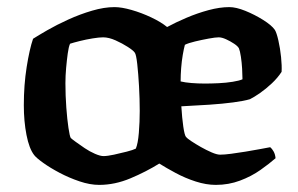

<svg xmlns="http://www.w3.org/2000/svg" viewBox="-20 -520 838 540"><path d="M259 0Q233 0 203.5 -10Q174 -20 147.5 -34Q121 -48 101.5 -62Q82 -76 76 -84Q62 -102 54.5 -140.5Q47 -179 47 -224Q47 -281 55 -331.5Q63 -382 73 -411Q87 -420 113 -435Q139 -450 172 -465Q205 -480 239 -490Q273 -500 302 -500Q322 -500 350 -492Q378 -484 405.5 -471Q433 -458 450 -444Q474 -457 504.5 -470Q535 -483 566.5 -491.5Q598 -500 625 -500Q644 -500 670 -489.5Q696 -479 720 -464Q744 -449 753 -436Q758 -428 763 -406Q768 -384 770.5 -359.5Q773 -335 772 -318Q761 -301 744.5 -285.5Q728 -270 711.5 -258.5Q695 -247 683 -241Q666 -236 636 -232Q606 -228 568.5 -225.5Q531 -223 490 -221Q492 -188 495.5 -164Q499 -140 503 -135Q506 -131 518 -123Q530 -115 545 -106.5Q560 -98 575 -91.5Q590 -85 599 -85Q611 -85 630 -87.5Q649 -90 670.5 -93.5Q692 -97 710.5 -100.5Q729 -104 740 -106Q745 -102 749.5 -94Q754 -86 755 -75Q738 -60 712.5 -42Q687 -24 655 -12Q623 0 587 0Q560 0 530.5 -9.5Q501 -19 474 -33.5Q447 -48 428 -60Q391 -37 347 -18.5Q303 0 259 0ZM271 -81Q282 -81 300.5 -85Q319 -89 336.5 -93.5Q354 -98 362 -102Q368 -116 370.5 -146.5Q373 -177 373 -208Q373 -242 371 -277.5Q369 -313 366 -340Q363 -367 359 -372Q355 -378 339.5 -388Q324 -398 305 -406.5Q286 -415 270 -415Q259 -415 240.5 -412Q222 -409 204 -404.5Q186 -400 177 -397Q173 -388 170.5 -369.5Q168 -351 166 -329Q164 -307 164 -286Q164 -251 166.5 -217.5Q169 -184 172.5 -160.5Q176 -137 179 -132Q182 -129 193 -121Q204 -113 218 -103.5Q232 -94 247 -87.5Q262 -81 271 -81ZM556 -285Q574 -285 595 -286Q616 -287 634.5 -290Q653 -293 662 -297Q662 -309 661 -326.5Q660 -344 657.5 -360.5Q655 -377 652 -384Q649 -390 638.5 -397Q628 -404 616 -409.5Q604 -415 595 -415Q586 -415 567 -411.5Q548 -408 529 -403.5Q510 -399 500 -394Q497 -383 494 -365.5Q491 -348 489.5 -328.5Q488 -309 488 -291Q500 -288 518.5 -286.5Q537 -285 556 -285Z"/></svg>

Font: Texturina Medium 12pt SemiBold
Style: Regular
Weight: 600
Version: Version 1.002